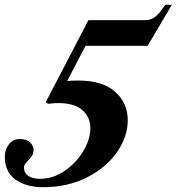

<svg xmlns="http://www.w3.org/2000/svg" viewBox="-45 -772 737 801"><path d="M-25 -119Q-25 -147 -8 -169.5Q9 -192 37 -192Q67 -192 81 -177.5Q95 -163 95 -146Q95 -133 89 -123Q83 -113 72 -102Q65 -95 60 -88Q55 -81 55 -74Q55 -50 73 -38Q91 -26 122 -26Q176 -26 224.5 -59Q273 -92 302.5 -141.5Q332 -191 332 -237Q332 -283 299 -312.5Q266 -342 197 -342Q182 -342 156 -339L146 -346L324 -688H564Q578 -688 593 -696Q608 -704 621 -720L645 -752H672L571 -581H312L235 -434Q251 -436 281 -436Q383 -436 435.5 -389Q488 -342 488 -270Q488 -203 444 -138.5Q400 -74 319 -32.5Q238 9 135 9Q64 9 19.5 -23Q-25 -55 -25 -119Z"/></svg>

Font: Ibarra Real Nova
Style: Bold Italic
Weight: 700
Italic angle: -22°
Designer: Jose Maria Ribagorda & Octavio Pardo
Foundry: Octavio Pardo
Version: Version 1.014